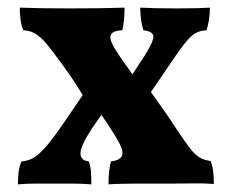

<svg xmlns="http://www.w3.org/2000/svg" viewBox="-20 -480 606 502"><path d="M326.2 -285.6 357.9 -334Q380.9 -370.1 380.9 -384Q380.9 -397.9 355 -400.9Q351.1 -412.1 348.9 -428Q346.7 -443.8 346.7 -460Q368.7 -459 390.9 -458.5Q413.1 -458 442.9 -458Q472.7 -458 490.7 -458.5Q508.8 -459 528.8 -460Q528.8 -443.8 526.4 -428.5Q523.9 -413.1 520 -400.9Q504.9 -399.9 494.4 -395Q483.9 -390.1 471.9 -377Q460 -363.8 441.9 -337.9L374.5 -239.3L403.8 -198.2Q423.8 -169.9 439.9 -145Q461.9 -111.8 475.8 -93.5Q489.7 -75.2 502.2 -68.1Q514.6 -61 530.8 -59.1Q535.6 -45.9 537.4 -31.5Q539.1 -17.1 539.1 1Q511.7 -1 488.8 -0.5Q465.8 0 431.6 0Q415 0 391.8 0Q368.7 0 344.7 0Q320.8 0 299.3 0.5Q277.8 1 263.7 2Q263.7 -18.1 265.4 -32.5Q267.1 -46.9 270 -58.1Q295.9 -61 299.8 -75Q303.7 -88.9 279.8 -127Q268.1 -145 258.3 -160.6Q252.4 -168.9 245.1 -179.7L219.7 -143.1Q189.9 -97.2 190.4 -78.6Q190.9 -60.1 211.9 -58.1Q216.8 -45.9 217.8 -31Q218.8 -16.1 218.8 2Q194.8 0 165.3 0Q135.7 0 115.7 0Q96.7 0 73.7 0Q50.8 0 26.9 2Q26.9 -15.1 28.8 -31Q30.8 -46.9 36.6 -58.1Q52.7 -59.1 66.4 -66.7Q80.1 -74.2 97.9 -94Q115.7 -113.8 144 -154.8L196.3 -231.4Q181.2 -256.3 164.6 -280.8Q140.6 -314.9 121.1 -340.8Q103 -365.2 90.8 -377.2Q78.6 -389.2 67.6 -394.5Q56.6 -399.9 41 -400.9Q35.6 -413.1 33.7 -429Q31.7 -444.8 31.7 -460Q57.6 -459 92.8 -458.5Q127.9 -458 164.1 -458Q200.7 -458 238.8 -458.5Q276.9 -459 305.7 -460Q305.7 -444.8 304.2 -428Q302.7 -411.1 299.8 -400.9Q272 -399.9 268.8 -386Q265.6 -372.1 293 -333Q302.7 -317.9 314 -303.2Q319.3 -294.9 326.2 -285.6Z"/></svg>

Font: Ekush
Style: Regular
Weight: 400
Designer: Jayed Ahsan Saad & S M Khalid Hossain
Foundry: Codepotro
Version: Codepotro Ekush; Version 0.600